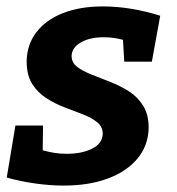

<svg xmlns="http://www.w3.org/2000/svg" viewBox="-20 -566 550 598"><path d="M178 12Q136 12 90 5.5Q44 -1 1 -13L28 -175H114L113 -98Q130 -93 148.5 -90Q167 -87 188 -87Q235 -87 267 -103Q299 -119 300 -149Q300 -171 283 -185Q266 -199 239 -209.5Q212 -220 181.5 -231.5Q151 -243 124 -260.5Q97 -278 80 -305Q63 -332 63 -375Q64 -428 94 -466.5Q124 -505 177 -525.5Q230 -546 300 -546Q386 -546 479 -517L453 -374H367L363 -442Q334 -450 303 -450Q260 -450 232 -434Q204 -418 203 -392Q203 -371 220 -358Q237 -345 264.5 -334Q292 -323 323 -311Q354 -299 381.5 -281.5Q409 -264 426 -236.5Q443 -209 443 -168Q442 -113 408.5 -72.5Q375 -32 316 -10Q257 12 178 12Z"/></svg>

Font: Bitter
Style: Bold Italic
Weight: 700
Italic angle: -9°
Designer: Sol Matas, and Bitter project Authors
Foundry: Sol Matas
Version: Version 2.001